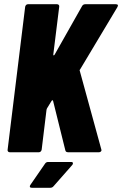

<svg xmlns="http://www.w3.org/2000/svg" viewBox="-20 -720 578 908"><path d="M16 -12 99 -688Q100 -693 103.5 -696.5Q107 -700 112 -700H250Q255 -700 258 -696.5Q261 -693 260 -688L232 -462Q232 -458 234 -458Q236 -458 238 -461L368 -691Q373 -700 383 -700H528Q535 -700 537 -696.5Q539 -693 535 -686L359 -392Q358 -391 357 -389.5Q356 -388 357 -386L459 -14L460 -10Q460 -6 456.5 -3Q453 0 448 0H302Q291 0 289 -9L231 -243Q230 -246 228 -246Q226 -246 224 -243L202 -207Q200 -203 200 -201L177 -12Q176 -7 172.5 -3.5Q169 0 164 0H26Q21 0 18 -3.5Q15 -7 16 -12ZM121 162Q121 158 124 154L193 54Q198 46 208 46H316Q325 46 325 52Q325 57 321 61L233 161Q227 168 218 168H131Q121 168 121 162Z"/></svg>

Font: Barlow Condensed ExtraBold
Style: Italic
Weight: 800
Width: 3
Italic angle: -7°
Designer: Jeremy Tribby
Foundry: Tribby Type
Version: Version 1.408